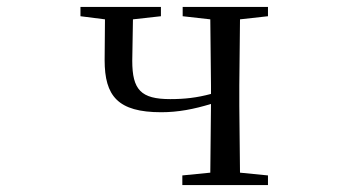

<svg xmlns="http://www.w3.org/2000/svg" viewBox="-20 -536 1040 556"><path d="M509 -489 589 -480 591 -288V-264C550 -253 515 -249 473 -249C388 -249 363 -276 363 -360L365 -480L446 -489V-516H213V-489L284 -480L283 -362C283 -258 321 -211 447 -211C496 -211 542 -220 591 -235L589 -36L508 -28V0H756V-28L675 -36L673 -229V-288L675 -480L756 -489V-516H509Z"/></svg>

Font: Harano Aji Mincho
Style: Regular
Weight: 400
Foundry: Masamichi Hosoda
Version: HaranoAjiMincho-Regular version 20230610;ttx 4.39.4